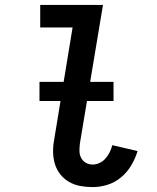

<svg xmlns="http://www.w3.org/2000/svg" viewBox="-20 -755 640 783"><path d="M358 8Q332 8 307.5 3.5Q283 -1 262 -13Q241 -25 226 -44Q211 -63 204 -86Q197 -109 196.5 -134.5Q196 -160 201 -186L276 -643H144V-735H400L306 -171Q304 -155 304 -140Q304 -125 310.5 -112Q317 -99 329.5 -91.5Q342 -84 358 -84Q372 -84 386 -90.5Q400 -97 410.5 -109Q421 -121 427.5 -134.5Q434 -148 438 -163L541 -139Q532 -109 515.5 -81Q499 -53 474 -32Q449 -11 418.5 -1.5Q388 8 358 8ZM141 -343V-421H443V-343Z"/></svg>

Font: Iosevka Curly Slab SmBdEx
Style: Italic
Weight: 600
Width: 7
Italic angle: -9°
Monospace: yes
Designer: Belleve Invis
Foundry: Belleve Invis
Version: Version 11.1.0; ttfautohint (v1.8.3)